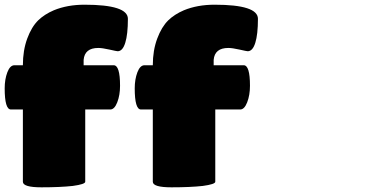

<svg xmlns="http://www.w3.org/2000/svg" viewBox="-1106 -800 1680 824"><path d="M-75.2 -330.1H-182.1V-20Q-182.1 -9.3 -235.8 -2Q-290 3.9 -370.1 3.9Q-450.2 3.9 -450.2 -20V-330.1H-501Q-527.8 -330.1 -527.8 -420.9Q-527.8 -459.5 -516.4 -489.7Q-504.9 -520 -485.8 -520H-450.2Q-450.2 -583.5 -431.4 -634Q-412.6 -684.6 -383.8 -712.9Q-356.9 -738.8 -316.9 -755.9Q-258.8 -779.8 -185.1 -779.8Q1 -779.8 1 -719.2Q1 -652.8 -10.3 -616.5Q-21.5 -580.1 -43 -580.1Q-46.9 -580.1 -78.1 -587.2Q-109.4 -594.2 -126 -594.2Q-184.6 -594.2 -189 -543V-520H-60.1Q-33.2 -520 -33.2 -432.1Q-33.2 -391.6 -45.2 -360.8Q-57.1 -330.1 -75.2 -330.1ZM-632.8 -330.1H-740.2V-20Q-740.2 -9.3 -793.9 -2Q-848.1 3.9 -928.2 3.9Q-1007.8 3.9 -1007.8 -20V-330.1H-1059.1Q-1085.9 -330.1 -1085.9 -420.9Q-1085.9 -459.5 -1074.5 -489.7Q-1063 -520 -1043.9 -520H-1007.8Q-1007.8 -583.5 -989.3 -634Q-970.7 -684.6 -941.9 -712.9Q-915 -738.8 -875 -755.9Q-816.9 -779.8 -743.2 -779.8Q-557.1 -779.8 -557.1 -719.2Q-557.1 -652.8 -568.4 -616.5Q-579.6 -580.1 -601.1 -580.1Q-605 -580.1 -636.2 -587.2Q-667.5 -594.2 -684.1 -594.2Q-742.7 -594.2 -747.1 -543V-520H-618.2Q-590.8 -520 -590.8 -432.1Q-590.8 -391.6 -602.8 -360.8Q-614.7 -330.1 -632.8 -330.1Z"/></svg>

Font: GGS TheRock Black
Style: Regular
Weight: 900
Designer: Rodrigo Fuenzalida (2012); Goodgame Studios (2014)
Foundry: Rodrigo Fuenzalida,2012;  GGS,2014
Version: Version 1.002 | FøM Mod